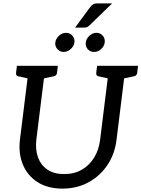

<svg xmlns="http://www.w3.org/2000/svg" viewBox="-20 -1106 836 1135"><path d="M349 9Q262 9 202.5 -29Q143 -67 115.5 -132.5Q88 -198 98 -281L152 -717H249L195 -282Q188 -223 204.5 -176.5Q221 -130 260 -103.5Q299 -77 359 -77Q419 -77 464 -103Q509 -129 537 -175Q565 -221 572 -281L626 -717H723L669 -281Q659 -196 615 -130.5Q571 -65 502.5 -28Q434 9 349 9ZM182 -717 161 -639 88 -655Q80 -657 77 -662Q74 -667 75 -676L80 -717ZM322 -717 317 -676Q316 -667 311.5 -662Q307 -657 298 -655L221 -639L220 -717ZM656 -717 635 -639 562 -655Q554 -657 551 -662Q548 -667 549 -676L554 -717ZM796 -717 791 -676Q790 -667 785.5 -662Q781 -657 772 -655L695 -639L694 -717ZM420 -855Q417 -833 398 -816Q379 -799 356 -799Q334 -799 319 -816Q304 -833 307 -855Q310 -878 329 -895Q348 -912 370 -912Q393 -912 408 -895Q423 -878 420 -855ZM599 -855Q596 -832 577.5 -815.5Q559 -799 536 -799Q513 -799 498.5 -815.5Q484 -832 487 -855Q490 -878 509 -895Q528 -912 550 -912Q573 -912 587.5 -895Q602 -878 599 -855ZM556 -1086H643L510 -957Q502 -949 495.5 -946Q489 -943 477 -943H424L513 -1064Q521 -1075 530.5 -1080.5Q540 -1086 556 -1086Z"/></svg>

Font: Aleo
Style: Italic
Weight: 400
Italic angle: -7°
Designer: Alessio Laiso
Foundry: Alessio Laiso
Version: Version 2.001;gftools[0.9.29]